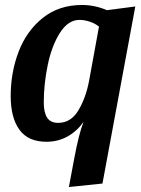

<svg xmlns="http://www.w3.org/2000/svg" viewBox="-20 -550 566 772"><path d="M278 90Q297 -13 316 -60Q289 -22 251 -1Q213 20 167 20Q93 20 58 -28.5Q23 -77 23 -164Q23 -259 55 -342.5Q87 -426 152 -478Q217 -530 310 -530Q361 -530 410 -509L524 -524L392 188L257 202ZM300 -470Q254 -470 221 -418Q188 -366 172 -289Q156 -212 156 -138Q156 -98 169.5 -77Q183 -56 214 -56Q265 -56 295 -106Q325 -156 338 -224L378 -443Q362 -456 340.5 -463Q319 -470 300 -470Z"/></svg>

Font: Sansita Medium Italic
Style: Regular
Weight: 500
Italic angle: -11°
Designer: Pablo Cosgaya
Foundry: Omnibus-Type
Version: Version 1.006